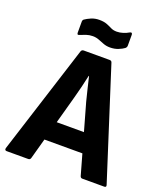

<svg xmlns="http://www.w3.org/2000/svg" viewBox="-154 -940 886 1040"><g transform="rotate(20 289.5 -420.0)"><path d="M9 0Q-4 0 -1 -14L200 -645Q204 -655 215 -655H364Q375 -655 378 -645L580 -14Q585 0 571 0H445Q435 0 432 -10L322 -399Q313 -434 305 -467.5Q297 -501 289 -535H287Q280 -501 271.5 -467.5Q263 -434 254 -400L147 -11Q144 0 133 0ZM159 -129 181 -240H393L416 -129ZM342 -719Q321 -719 304 -725.5Q287 -732 270.5 -738.5Q254 -745 235 -745Q215 -745 197.5 -739Q180 -733 166 -727Q151 -719 151 -735V-798Q151 -807 157 -812Q171 -822 192 -831Q213 -840 238 -840Q264 -840 281 -833.5Q298 -827 312.5 -819.5Q327 -812 347 -812Q365 -812 383.5 -818Q402 -824 415 -832Q422 -836 426 -833.5Q430 -831 430 -824V-761Q430 -752 422 -745Q410 -736 389 -727.5Q368 -719 342 -719Z"/></g></svg>

Font: Sofia Sans Semi Condensed ExtraBold
Style: Regular
Weight: 800
Designer: Botio Nikoltchev, Ani Petrova
Foundry: lettersoup
Version: Version 4.100